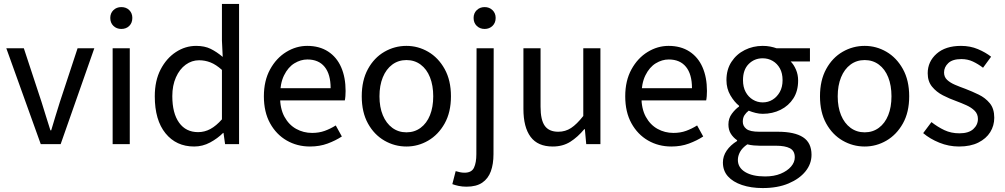

<svg xmlns="http://www.w3.org/2000/svg" viewBox="-20 -732 5101 975"><path d="M187 0 12 -487H101L191 -214Q202 -178 213.5 -141.5Q225 -105 236 -70H240Q250 -105 261.5 -141.5Q273 -178 284 -214L374 -487H459L288 0Z M552 0V-487H639V0ZM596 -585Q572 -585 556 -600.5Q540 -616 540 -641Q540 -665 556 -680.5Q572 -696 596 -696Q621 -696 636.5 -680.5Q652 -665 652 -641Q652 -616 636.5 -600.5Q621 -585 596 -585Z M966 12Q875 12 820.5 -55Q766 -122 766 -243Q766 -322 795.5 -379Q825 -436 873 -467.5Q921 -499 976 -499Q1019 -499 1049.5 -484Q1080 -469 1111 -443L1107 -526V-712H1194V0H1123L1115 -57H1113Q1085 -29 1047 -8.5Q1009 12 966 12ZM986 -61Q1019 -61 1048.5 -77Q1078 -93 1107 -126V-377Q1077 -404 1049 -415Q1021 -426 991 -426Q954 -426 923 -403.5Q892 -381 873.5 -339.5Q855 -298 855 -244Q855 -157 889.5 -109Q924 -61 986 -61Z M1554 12Q1489 12 1436 -18.5Q1383 -49 1351.5 -106Q1320 -163 1320 -243Q1320 -322 1351.5 -379.5Q1383 -437 1433.5 -468Q1484 -499 1540 -499Q1602 -499 1646 -470.5Q1690 -442 1712.5 -390.5Q1735 -339 1735 -270Q1735 -257 1734 -244Q1733 -231 1731 -222H1388L1387 -284H1659Q1659 -355 1628.5 -392.5Q1598 -430 1541 -430Q1507 -430 1475 -410.5Q1443 -391 1422.5 -349.5Q1402 -308 1402 -243Q1402 -180 1424.5 -139Q1447 -98 1484 -77.5Q1521 -57 1565 -57Q1600 -57 1629 -67.5Q1658 -78 1685 -95L1716 -39Q1684 -18 1643.5 -3Q1603 12 1554 12Z M2044 12Q1984 12 1932 -18Q1880 -48 1848.5 -105Q1817 -162 1817 -243Q1817 -324 1848.5 -381.5Q1880 -439 1932 -469Q1984 -499 2044 -499Q2103 -499 2154.5 -469Q2206 -439 2238 -381.5Q2270 -324 2270 -243Q2270 -162 2238 -105Q2206 -48 2154.5 -18Q2103 12 2044 12ZM2044 -60Q2085 -60 2116 -83Q2147 -106 2163.5 -147Q2180 -188 2180 -243Q2180 -298 2163.5 -339.5Q2147 -381 2116 -404Q2085 -427 2044 -427Q2003 -427 1972 -404Q1941 -381 1924 -339.5Q1907 -298 1907 -243Q1907 -188 1924 -147Q1941 -106 1972 -83Q2003 -60 2044 -60Z M2349 216Q2327 216 2308.5 212Q2290 208 2277 203L2294 137Q2304 140 2315.5 142.5Q2327 145 2339 145Q2375 145 2387 119.5Q2399 94 2399 51L2400 -487H2487L2486 51Q2486 101 2472.5 138Q2459 175 2429 195.5Q2399 216 2349 216ZM2349 216Q2327 216 2308.5 212Q2290 208 2277 203L2294 137Q2304 140 2315.5 142.5Q2327 145 2339 145Q2375 145 2387 119.5Q2399 94 2399 51L2400 -487H2487L2486 51Q2486 101 2472.5 138Q2459 175 2429 195.5Q2399 216 2349 216ZM2441 -585Q2417 -585 2401 -600.5Q2385 -616 2385 -641Q2385 -665 2401 -680.5Q2417 -696 2441 -696Q2465 -696 2481 -680.5Q2497 -665 2497 -641Q2497 -616 2481 -600.5Q2465 -585 2441 -585Z M2787 12Q2711 12 2674.5 -37Q2638 -86 2638 -179V-487H2725V-190Q2725 -123 2746.5 -93Q2768 -63 2815 -63Q2851 -63 2880 -82Q2909 -101 2942 -143V-487H3029V0H2957L2950 -76H2947Q2914 -36 2876 -12Q2838 12 2787 12Z M3389 12Q3324 12 3271 -18.5Q3218 -49 3186.5 -106Q3155 -163 3155 -243Q3155 -322 3186.5 -379.5Q3218 -437 3268.5 -468Q3319 -499 3375 -499Q3437 -499 3481 -470.5Q3525 -442 3547.5 -390.5Q3570 -339 3570 -270Q3570 -257 3569 -244Q3568 -231 3566 -222H3223L3222 -284H3494Q3494 -355 3463.5 -392.5Q3433 -430 3376 -430Q3342 -430 3310 -410.5Q3278 -391 3257.5 -349.5Q3237 -308 3237 -243Q3237 -180 3259.5 -139Q3282 -98 3319 -77.5Q3356 -57 3400 -57Q3435 -57 3464 -67.5Q3493 -78 3520 -95L3551 -39Q3519 -18 3478.5 -3Q3438 12 3389 12Z M3853 223Q3794 223 3748 207.5Q3702 192 3676.5 163.5Q3651 135 3651 93Q3651 61 3670 33Q3689 5 3723 -16V-20Q3704 -33 3691.5 -52.5Q3679 -72 3679 -100Q3679 -131 3696.5 -154.5Q3714 -178 3733 -191V-195Q3709 -214 3689 -248Q3669 -282 3669 -325Q3669 -379 3694.5 -418Q3720 -457 3762 -478Q3804 -499 3853 -499Q3874 -499 3891.5 -495.5Q3909 -492 3923 -487H4093V-420H3995Q4011 -404 4022 -378.5Q4033 -353 4033 -323Q4033 -270 4009 -232.5Q3985 -195 3944 -174.5Q3903 -154 3853 -154Q3836 -154 3817.5 -158.5Q3799 -163 3782 -170Q3769 -160 3760.5 -147Q3752 -134 3752 -114Q3752 -92 3770 -77.5Q3788 -63 3836 -63H3930Q4015 -63 4058 -35Q4101 -7 4101 54Q4101 100 4070.5 138Q4040 176 3984.5 199.5Q3929 223 3853 223ZM3865 164Q3911 164 3944.5 150Q3978 136 3997 114Q4016 92 4016 67Q4016 34 3991.5 21Q3967 8 3920 8H3838Q3824 8 3807.5 6.5Q3791 5 3775 1Q3749 19 3738 39.5Q3727 60 3727 80Q3727 119 3764 141.5Q3801 164 3865 164ZM3853 -212Q3881 -212 3903.5 -226Q3926 -240 3940 -265Q3954 -290 3954 -325Q3954 -360 3940.5 -384.5Q3927 -409 3904 -422.5Q3881 -436 3853 -436Q3811 -436 3782 -407Q3753 -378 3753 -325Q3753 -290 3766.5 -265Q3780 -240 3803 -226Q3826 -212 3853 -212Z M4371 12Q4311 12 4259 -18Q4207 -48 4175.5 -105Q4144 -162 4144 -243Q4144 -324 4175.5 -381.5Q4207 -439 4259 -469Q4311 -499 4371 -499Q4430 -499 4481.5 -469Q4533 -439 4565 -381.5Q4597 -324 4597 -243Q4597 -162 4565 -105Q4533 -48 4481.5 -18Q4430 12 4371 12ZM4371 -60Q4412 -60 4443 -83Q4474 -106 4490.5 -147Q4507 -188 4507 -243Q4507 -298 4490.5 -339.5Q4474 -381 4443 -404Q4412 -427 4371 -427Q4330 -427 4299 -404Q4268 -381 4251 -339.5Q4234 -298 4234 -243Q4234 -188 4251 -147Q4268 -106 4299 -83Q4330 -60 4371 -60Z M4850 12Q4798 12 4750 -7.5Q4702 -27 4668 -56L4710 -112Q4742 -87 4776 -71Q4810 -55 4852 -55Q4899 -55 4922.5 -76.5Q4946 -98 4946 -128Q4946 -153 4929.5 -169.5Q4913 -186 4887.5 -197.5Q4862 -209 4835 -219Q4801 -231 4768 -248Q4735 -265 4713 -292Q4691 -319 4691 -360Q4691 -419 4736 -459Q4781 -499 4860 -499Q4907 -499 4946 -482.5Q4985 -466 5013 -444L4972 -388Q4947 -407 4920.5 -419.5Q4894 -432 4862 -432Q4817 -432 4795.5 -411.5Q4774 -391 4774 -364Q4774 -341 4789.5 -326.5Q4805 -312 4829.5 -301.5Q4854 -291 4882 -281Q4916 -268 4950 -251.5Q4984 -235 5006.5 -207.5Q5029 -180 5029 -134Q5029 -94 5008.5 -61Q4988 -28 4948 -8Q4908 12 4850 12Z"/></svg>

Font: Assistant Medium
Style: Regular
Weight: 500
Designer: Hebrew By Ben Nathan, Latin by Paul Hunt
Version: Version 3.000